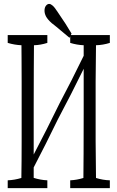

<svg xmlns="http://www.w3.org/2000/svg" viewBox="-20 -909 609 996"><path d="M549.8 -727.1Q549.8 -702.1 549.8 -686.5Q514.2 -675.3 478 -674.3Q476.1 -548.3 476.1 -485.4Q476.1 -326.2 476.1 -176.8Q476.1 -114.3 478 14.2Q513.7 25.4 549.8 26.4Q549.8 51.3 549.8 66.9Q549.8 66.9 344.2 66.9Q344.2 51.8 344.2 26.4Q378.4 24.9 412.6 14.2Q413.6 -51.3 413.6 -114.7Q413.6 -213.9 414.1 -322.8Q414.1 -432.6 414.1 -552.2Q347.2 -415.5 279.8 -289.1Q217.3 -160.2 154.8 -40.5Q154.8 -8.3 154.8 13.7Q190.4 24.9 225.6 26.4Q225.6 51.3 225.6 66.9Q225.6 66.9 20 66.9Q20 51.8 20 26.4Q55.7 24.9 90.8 14.2Q92.3 -66.4 92.3 -174.8Q92.3 -324.7 92.3 -483.9Q91.8 -541.5 91.8 -608.4Q91.8 -639.6 91.3 -674.3Q55.7 -675.8 20 -686.5Q20 -701.7 20 -727.1Q20 -727.1 225.6 -727.1Q225.6 -702.1 225.6 -686.5Q190.9 -675.3 156.2 -674.3Q155.3 -609.4 155.3 -547.4Q155.3 -448.2 154.8 -359.4Q154.8 -228.5 154.8 -107.4Q221.7 -234.9 288.6 -372.1Q351.6 -490.7 414.1 -619.6Q414.1 -642.1 414.1 -674.3Q378.9 -675.8 344.2 -686.5Q344.2 -701.7 344.2 -727.1Q344.2 -727.1 549.8 -727.1ZM235.4 -888.7Q243.2 -888.7 253.7 -879.4Q264.2 -870.1 279.8 -845.7Q324.7 -780.8 351.1 -734.9Q351.1 -734.9 340.8 -712.9Q318.4 -731 295.4 -750.7Q272.5 -770.5 247.6 -789.6Q227.1 -808.1 219 -823.2Q210.9 -838.4 210.9 -854Q210.9 -869.6 218.3 -879.2Q225.6 -888.7 235.4 -888.7Z"/></svg>

Font: Scarab Serif
Style: Light
Weight: 300
Designer: John Roberts
Foundry: Scarab
Version: 1.0